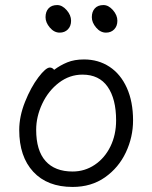

<svg xmlns="http://www.w3.org/2000/svg" viewBox="-20 -721 602 759"><path d="M343 -653Q343 -675 355 -688Q367 -701 389 -701Q409 -701 426.5 -681Q444 -661 444 -639Q444 -618 431.5 -605Q419 -592 399 -592Q377 -592 360 -612Q343 -632 343 -653ZM160 -653Q160 -675 172 -688Q184 -701 206 -701Q226 -701 243.5 -681Q261 -661 261 -639Q261 -618 248.5 -605Q236 -592 216 -592Q194 -592 177 -612Q160 -632 160 -653ZM312 -486Q369 -486 413 -457Q457 -428 481.5 -373.5Q506 -319 506 -245Q506 -179 477.5 -118.5Q449 -58 395 -20Q341 18 267 18Q167 18 111.5 -42Q56 -102 56 -207Q56 -261 79 -318.5Q102 -376 131.5 -415Q161 -454 177 -454Q187 -454 194 -445Q218 -463 246 -474.5Q274 -486 312 -486ZM439 -245Q439 -330 405.5 -378Q372 -426 306 -426Q255 -426 213 -394Q171 -362 147 -311Q123 -260 123 -208Q123 -126 160 -84.5Q197 -43 267 -43Q315 -43 354.5 -69.5Q394 -96 416.5 -142Q439 -188 439 -245Z"/></svg>

Font: Iansui
Style: Regular
Weight: 400
Designer: But Ko / Fontworks Inc.
Foundry: zi-hi.com / Fontworks Inc.
Version: Version 1.002